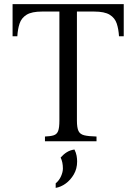

<svg xmlns="http://www.w3.org/2000/svg" viewBox="-20 -685 661 931"><path d="M41 -665H580V-509H557Q555 -544 546 -571Q537 -598 512 -613.5Q487 -629 436 -629H353V-100Q353 -66 360.5 -50Q368 -34 388.5 -29Q409 -24 448 -23V0H198V-23Q225 -24 240.5 -29Q256 -34 262 -50Q268 -66 268 -100V-629H184Q134 -629 109 -613.5Q84 -598 75 -571Q66 -544 64 -509H41ZM341 40Q349 56 351.5 70.5Q354 85 354 98Q354 133 338 160.5Q322 188 298.5 205Q275 222 250 226V204Q267 190 276 169.5Q285 149 285 132Q285 101 274 79Q288 63 304 53Q320 43 341 40Z"/></svg>

Font: Bona Nova SC
Style: Regular
Weight: 400
Designer: Mateusz Machalski
Foundry: Capitalics
Version: Version 4.001; ttfautohint (v1.8.4.7-5d5b)